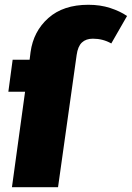

<svg xmlns="http://www.w3.org/2000/svg" viewBox="-20 -784 552 804"><path d="M512 -717 446 -602Q411 -622 369 -622Q340 -622 323 -606Q306 -590 301 -554L223 0H30L85 -400H15L33 -534H104L108 -566Q120 -653 182.5 -708.5Q245 -764 350 -764Q400 -764 441.5 -750.5Q483 -737 512 -717Z"/></svg>

Font: Fira Sans Black
Style: Italic
Weight: 900
Italic angle: -8°
Designer: Carrois Corporate & Edenspiekermann AG
Foundry: Carrois Corporate GbR & Edenspiekermann AG
Version: Version 4.203